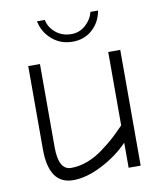

<svg xmlns="http://www.w3.org/2000/svg" viewBox="-85 -818 760 898"><g transform="rotate(-10 295.0 -368.5)"><path d="M190.9 -45.9Q229.5 -45.9 268.6 -60.5Q307.6 -75.2 344 -102.3Q380.4 -129.4 403.1 -150.1Q425.8 -170.9 455.1 -201.2V-549.8H512.2V0H455.1V-119.1Q402.3 -64 328.1 -25.9Q253.9 12.2 190.9 12.2Q75.2 12.2 75.2 -154.8V-549.8H130.9V-154.8Q130.9 -45.9 190.9 -45.9ZM300.8 -626Q244.1 -626 203.4 -660.9Q162.6 -695.8 151.9 -749H189Q195.8 -712.9 226.6 -687.5Q257.3 -662.1 300.8 -662.1Q338.9 -662.1 367.9 -687.7Q397 -713.4 405.8 -749H441.9Q432.6 -694.8 394.3 -660.4Q356 -626 300.8 -626ZM151.9 -749Z"/></g></svg>

Font: Junction Light
Style: Regular
Weight: 300
Designer: Caroline Hadilaksono
Foundry: Caroline Hadilaksono
Version: Version 1.002